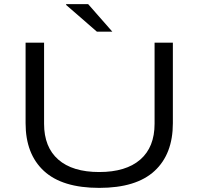

<svg xmlns="http://www.w3.org/2000/svg" viewBox="-20 -891 954 923"><path d="M520 -738.8H445.8L297.9 -867.2V-871.1H403.8ZM103 -298.8V-686H191.9V-295.9Q191.9 -183.6 260.3 -123.8Q328.6 -64 457 -64Q585.4 -64 654.3 -123.8Q723.1 -183.6 723.1 -295.9V-686H811V-298.8Q811 -150.4 722.9 -69.1Q634.8 12.2 457 12.2Q279.3 12.2 191.2 -69.1Q103 -150.4 103 -298.8Z"/></svg>

Font: Archivo Expanded Light
Style: Regular
Weight: 300
Width: 7
Designer: Hector Gatti
Foundry: Omnibus-Type
Version: Version 2.001